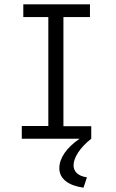

<svg xmlns="http://www.w3.org/2000/svg" viewBox="-20 -643 540 890"><path d="M81 0H349C288 42 255 90 255 137C255 188 301 218 367 227L383 179C340 173 321 151 321 123C321 87 352 40 403 0V-58H274V-564H397V-623H88V-564H204V-59H81Z"/></svg>

Font: Inconsolata
Style: Regular
Weight: 400
Monospace: yes
Designer: Raph Levien, Cyreal, Brenton Simpson
Foundry: Raph Levien, Cyreal, Google
Version: Version 3.100